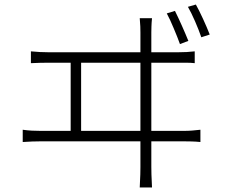

<svg xmlns="http://www.w3.org/2000/svg" viewBox="-20 -799 996 845"><path d="M159 -177Q124 -177 80 -174V-228Q101 -225 120.5 -224Q140 -223 159 -223H291V-523H194Q175 -523 155.5 -522.5Q136 -522 116 -521V-573Q136 -571 155.5 -570Q175 -569 194 -569H598V-656Q598 -666 597.5 -682.5Q597 -699 595 -719H649Q647 -699 646.5 -681.5Q646 -664 646 -656V-569H764Q784 -569 802 -570Q820 -571 837 -573V-521Q820 -523 798.5 -523Q777 -523 764 -523H646V-223H789Q809 -223 826.5 -224.5Q844 -226 862 -228V-174Q843 -176 822.5 -176.5Q802 -177 789 -177H646V-65Q646 -57 646.5 -31.5Q647 -6 649 26H595Q597 -7 597.5 -31.5Q598 -56 598 -63V-177ZM337 -223H598V-523H337ZM750 -751Q756 -739 764 -722Q772 -705 780 -687Q788 -669 795.5 -651.5Q803 -634 809 -619L772 -605Q767 -620 759.5 -638Q752 -656 744.5 -674.5Q737 -693 729 -710Q721 -727 714 -740ZM842 -779Q849 -767 857 -750.5Q865 -734 873.5 -716Q882 -698 889.5 -680Q897 -662 903 -647L866 -635Q855 -667 838.5 -705Q822 -743 807 -769Z"/></svg>

Font: Kinto Sans Light
Style: Regular
Weight: 300
Designer: Authors: Ryoko NISHIZUKA  (kana & ideographs); Paul D. Hunt (Latin, Greek & Cyrillic); Wenlong ZHANG  (bopomofo); Sandol
Foundry: Adobe Systems Incorporated, ookami Inc.
Version: Version 0.001